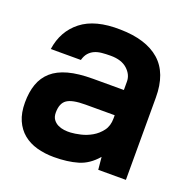

<svg xmlns="http://www.w3.org/2000/svg" viewBox="-120 -628 880 894"><g transform="rotate(20 320.0 -181.0)"><path d="M26 -42Q26 -94 40 -133.5Q54 -173 84.5 -200Q115 -227 164.5 -240.5Q214 -254 286 -254H439V-296Q439 -330 410 -356.5Q381 -383 327 -383Q303 -383 283 -381Q263 -379 247.5 -372Q232 -365 220.5 -352Q209 -339 203 -317H54Q67 -409 135 -462.5Q203 -516 328 -513Q456 -511 523.5 -452Q591 -393 591 -272V136H454L448 74Q408 121 357 136Q306 151 239 151Q193 151 154 140Q115 129 86.5 105.5Q58 82 42 45.5Q26 9 26 -42ZM273 17Q293 16 321.5 9.5Q350 3 376 -12Q402 -27 420.5 -51.5Q439 -76 439 -113V-129H294Q229 -129 203 -111Q177 -93 177 -47Q177 -26 186.5 -13Q196 0 210.5 7Q225 14 241.5 16Q258 18 273 17Z"/></g></svg>

Font: Cafe24 Ohsquare
Style: Bold
Weight: 700
Designer: Cafe24 thkim, hmlim, mnelim, nhlee, sslee, sskim, smlim, yjkim, sdjeong, hskwak & 4IRTF
Foundry: Cafe24
Version: Version 1.000